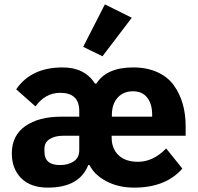

<svg xmlns="http://www.w3.org/2000/svg" viewBox="-20 -845 904 877"><path d="M448 -588 360 -631 459 -825 582 -764ZM198 12Q120 12 77 -31Q34 -74 34 -144Q34 -226 95.5 -269Q157 -312 259 -312H342V-338Q342 -421 255 -421Q187 -421 142 -359L54 -437Q122 -537 266 -537Q367 -537 414 -463H420Q467 -537 588 -537Q651 -537 698.5 -515.5Q746 -494 773.5 -456Q801 -418 814.5 -371Q828 -324 828 -269V-225H490V-217Q490 -166 521.5 -136Q553 -106 610 -106Q680 -106 739 -167L813 -75Q737 12 593 12Q521 12 466 -17Q411 -46 389 -91H383Q343 12 198 12ZM491 -312H675V-321Q675 -370 652.5 -399Q630 -428 587 -428Q543 -428 517 -398.5Q491 -369 491 -320ZM254 -91Q292 -91 317 -108Q342 -125 342 -159V-225H270Q230 -225 206.5 -209.5Q183 -194 183 -166V-152Q183 -91 254 -91Z"/></svg>

Font: Anuphan
Style: Bold
Weight: 700
Designer: Mike Abbink, Paul van der Laan, Pieter van Rosmalen, Mint Tantisuwanna
Foundry: Bold Monday; Cadson Demak
Version: Version 3.002;hotconv 1.0.109;makeotfexe 2.5.65596